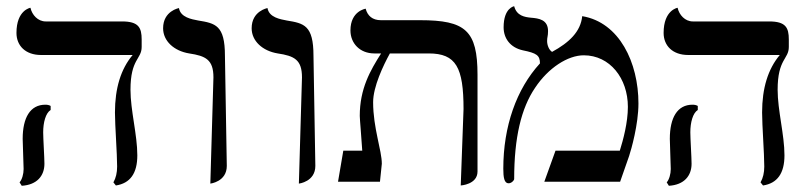

<svg xmlns="http://www.w3.org/2000/svg" viewBox="-20 -585 2601 618"><path d="M119 -159C119 -191 127 -221 143 -231V-244C138 -247 132 -248 126 -248C77 -248 53 -206 53 -138C53 -119 56 -59 56 -41C56 -25 51 -7 43 2L50 13C99 10 123 -19 123 -58C123 -77 119 -140 119 -159ZM400 -296C400 -396 436 -394 436 -434V-458C436 -496 426 -516 373 -516H127C102 -516 83 -537 78 -560C78 -560 33 -553 33 -479C33 -438 62 -408 112 -408H407C369 -363 350 -301 350 -223C350 -181 357 -91 357 -49C357 -29 353 -12 345 2L353 12C399 5 422 -27 422 -85C422 -151 400 -230 400 -296Z M657 6C657 6 710 0 710 -51L704 -406C704 -504 673 -510 618 -519C597 -523 561 -529 556 -559C556 -559 505 -550 505 -494C505 -453 540 -421 589 -413C642 -405 667 -393 667 -336Z M942 6C942 6 995 0 995 -51L989 -406C989 -504 958 -510 903 -519C882 -523 846 -529 841 -559C841 -559 790 -550 790 -494C790 -453 825 -421 874 -413C927 -405 952 -393 952 -336Z M1463 12C1463 12 1517 9 1517 -33V-344C1517 -487 1478 -520 1332 -520H1206C1179 -520 1163 -534 1157 -557C1157 -557 1108 -550 1108 -487C1108 -446 1138 -413 1185 -413H1206.7C1172.1 -358.6 1138 -299.9 1138 -212C1138 -202 1144 -135 1146 -100H1085L1068 0H1203L1209 -58C1209 -101 1181 -173 1181 -256C1181 -306.1 1213.8 -374.6 1234.9 -413H1360C1448 -413 1472 -368 1472 -234Z M1854 -533C1849 -483 1812 -448 1757 -418C1747 -424 1741 -440 1741 -453C1741 -466 1744 -468 1744 -485C1744 -522 1714 -526 1689 -528C1669 -530 1643 -534 1635 -565C1635 -565 1601 -560 1601 -497C1601 -462 1622 -432 1663 -423C1707 -414 1718 -407 1718 -381C1642 -298 1600 -178 1600 -42C1600 -14 1603 5 1617 5C1626 5 1635 -4 1635 -9C1635 -143 1658 -237 1702 -302C1745 -367 1808 -407 1859 -407C1943 -407 2001 -333 2001 -241C2001 -191 1986 -135 1975 -100H1768L1732 0H1976L2005 -83C2012 -104 2035 -185 2035 -252C2035 -383 1974 -513 1854 -533Z M2202 -159C2202 -191 2210 -221 2226 -231V-244C2221 -247 2215 -248 2209 -248C2160 -248 2136 -206 2136 -138C2136 -119 2139 -59 2139 -41C2139 -25 2134 -7 2126 2L2133 13C2182 10 2206 -19 2206 -58C2206 -77 2202 -140 2202 -159ZM2483 -296C2483 -396 2519 -394 2519 -434V-458C2519 -496 2509 -516 2456 -516H2210C2185 -516 2166 -537 2161 -560C2161 -560 2116 -553 2116 -479C2116 -438 2145 -408 2195 -408H2490C2452 -363 2433 -301 2433 -223C2433 -181 2440 -91 2440 -49C2440 -29 2436 -12 2428 2L2436 12C2482 5 2505 -27 2505 -85C2505 -151 2483 -230 2483 -296Z"/></svg>

Font: Libertinus Math
Style: Regular
Weight: 400
Designer: Philipp H. Poll
Foundry: Khaled Hosny
Version: Version 6.2